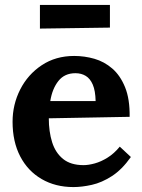

<svg xmlns="http://www.w3.org/2000/svg" viewBox="-20 -743 578 779"><path d="M278 16Q205 16 149 -16.5Q93 -49 62 -108.5Q31 -168 31 -249Q31 -319 62 -380Q93 -441 149.5 -478.5Q206 -516 281 -516Q323 -516 363 -504.5Q403 -493 435.5 -465Q468 -437 487.5 -389Q507 -341 506 -269L178 -263Q178 -209 191.5 -166Q205 -123 236 -98Q267 -73 319 -73Q339 -73 364.5 -80Q390 -87 416.5 -103.5Q443 -120 466 -148L511 -106Q475 -55 434 -28.5Q393 -2 352.5 7Q312 16 278 16ZM184 -333H368Q367 -375 356.5 -399.5Q346 -424 328 -435Q310 -446 286 -446Q242 -446 217 -414.5Q192 -383 184 -333ZM142 -627V-723H426V-631Z"/></svg>

Font: Lora
Style: Weight 700
Weight: 700
Designer: Olga Karpushina, Alexei Vanyashin (Cyrillic)
Foundry: Cyreal
Version: Version 3.001